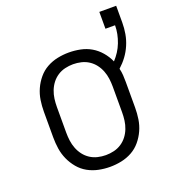

<svg xmlns="http://www.w3.org/2000/svg" viewBox="-123 -744 762 846"><g transform="rotate(-20 258.5 -321.0)"><path d="M250 8Q223 8 196.5 2.5Q170 -3 146.5 -16Q123 -29 105.5 -50Q88 -71 77 -95.5Q66 -120 62 -146.5Q58 -173 58 -200V-320Q58 -347 62 -373.5Q66 -400 77 -424.5Q88 -449 105.5 -470Q123 -491 146.5 -504Q170 -517 196.5 -522.5Q223 -528 250 -528Q277 -528 304 -522.5Q331 -517 354 -503.5Q377 -490 395 -469Q413 -448 424 -423Q438 -438 449 -455Q460 -472 467.5 -491.5Q475 -511 479 -531Q483 -551 483 -571H438V-650H517V-571Q517 -545 512.5 -519Q508 -493 497.5 -468.5Q487 -444 471.5 -423Q456 -402 436 -384Q440 -368 441 -352Q442 -336 442 -320V-200Q442 -173 438 -146.5Q434 -120 423 -95.5Q412 -71 394.5 -50Q377 -29 353.5 -16Q330 -3 303.5 2.5Q277 8 250 8ZM250 -47Q269 -47 288 -51.5Q307 -56 323 -66.5Q339 -77 350.5 -92Q362 -107 369 -125Q376 -143 378.5 -162Q381 -181 381 -200V-320Q381 -339 378.5 -358Q376 -377 369 -395Q362 -413 350.5 -428Q339 -443 323 -453.5Q307 -464 288 -468.5Q269 -473 250 -473Q231 -473 212 -468.5Q193 -464 177 -453.5Q161 -443 149.5 -428Q138 -413 131 -395Q124 -377 121.5 -358Q119 -339 119 -320V-200Q119 -181 121.5 -162Q124 -143 131 -125Q138 -107 149.5 -92Q161 -77 177 -66.5Q193 -56 212 -51.5Q231 -47 250 -47Z"/></g></svg>

Font: Iosevka Fixed SS04 Light
Style: Regular
Weight: 300
Monospace: yes
Designer: Belleve Invis
Foundry: Belleve Invis
Version: Version 32.5.0